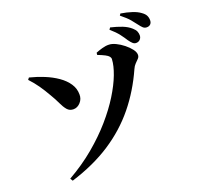

<svg xmlns="http://www.w3.org/2000/svg" viewBox="-154 -1029 1308 1264"><g transform="rotate(-20 500.0 -396.5)"><path d="M134 49Q236 -9 318.5 -78Q401 -147 464 -219.5Q527 -292 570 -361.5Q613 -431 636 -491.5Q659 -552 661 -596Q662 -606 654.5 -615.5Q647 -625 628.5 -634.5Q610 -644 579 -656L581 -671Q600 -679 626.5 -686.5Q653 -694 674 -693Q695 -693 722 -680Q749 -667 774 -647Q799 -627 815.5 -605.5Q832 -584 832 -565Q832 -551 822 -540.5Q812 -530 799 -517Q786 -504 778 -485Q718 -351 631.5 -245Q545 -139 425.5 -61Q306 17 145 67ZM311 -373Q284 -373 267.5 -392.5Q251 -412 236.5 -443.5Q222 -475 201 -510Q176 -554 151.5 -589Q127 -624 96 -657L106 -670Q158 -657 207 -637Q256 -617 295.5 -589.5Q335 -562 358 -527.5Q381 -493 381 -452Q382 -420 360.5 -396.5Q339 -373 311 -373ZM848 -642Q835 -642 824.5 -651.5Q814 -661 802 -678Q789 -699 768.5 -726Q748 -753 712 -784L721 -797Q764 -787 800 -773Q836 -759 860 -737Q876 -723 881.5 -709.5Q887 -696 887 -682Q887 -665 876 -653.5Q865 -642 848 -642ZM949 -715Q934 -715 923.5 -724.5Q913 -734 899 -753Q886 -771 867 -793.5Q848 -816 808 -848L816 -860Q860 -853 894.5 -841.5Q929 -830 950 -814Q970 -800 977.5 -785Q985 -770 985 -752Q985 -735 975.5 -725Q966 -715 949 -715Z"/></g></svg>

Font: Noto Serif JP ExtraLight ExtraBold
Style: Regular
Weight: 800
Version: Version 2.003-H1;hotconv 1.1.1;makeotfexe 2.6.0